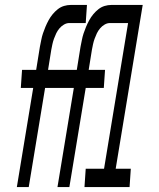

<svg xmlns="http://www.w3.org/2000/svg" viewBox="-20 -755 640 775"><path d="M48 0 114 -400H64L69 -473H126L141 -566Q144 -580 146.5 -593.5Q149 -607 153.5 -620.5Q158 -634 163.5 -647Q169 -660 176 -673Q183 -686 192.5 -697.5Q202 -709 213.5 -718Q225 -727 238.5 -731Q252 -735 265 -735H331L326 -662H260Q249 -662 238.5 -656Q228 -650 220 -640.5Q212 -631 207 -620.5Q202 -610 198 -599Q194 -588 191.5 -576.5Q189 -565 187 -554L174 -473H284L279 -400H162L96 0ZM212 0 278 -400H228L233 -473H290L305 -566Q308 -580 310.5 -593.5Q313 -607 317.5 -620.5Q322 -634 327.5 -647Q333 -660 340 -673Q347 -686 356.5 -697.5Q366 -709 377.5 -718Q389 -727 402.5 -731Q416 -735 429 -735H495L490 -662H424Q413 -662 402.5 -656Q392 -650 384 -640.5Q376 -631 371 -620.5Q366 -610 362 -599Q358 -588 355.5 -576.5Q353 -565 351 -554L338 -473H404L399 -400H326L260 0ZM503 0H321L326 -74H400L497 -662H436L441 -735H556L447 -74H508Z"/></svg>

Font: Iosevka Extended Oblique
Style: Regular
Weight: 400
Width: 7
Italic angle: -9°
Monospace: yes
Designer: Belleve Invis
Foundry: Belleve Invis
Version: Version 32.0.1; ttfautohint (v1.8.4)